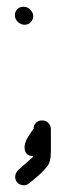

<svg xmlns="http://www.w3.org/2000/svg" viewBox="-20 -442 193 566"><path d="M104 -87C97 -87 91 -85 86 -80C81 -75 79 -69 79 -62L77 -60L69 -48C53 -26 49 -8 55 6C59 14 66 18 78 18C77 19 77 20 76 22C73 25 67 30 60 36C53 42 47 47 42 52L34 59C29 64 26 69 25 76C24 83 26 90 30 95C34 100 40 103 47 104C54 105 61 103 66 98L75 91L95 74C103 67 110 59 118 50C126 41 130 26 130 6V-62C130 -69 127 -75 122 -80C117 -85 111 -87 104 -87ZM31 -415C26 -410 24 -404 24 -397C24 -390 26 -384 32 -378C38 -372 45 -369 52 -369C59 -369 65 -371 70 -376C75 -381 78 -387 78 -394C78 -401 75 -408 69 -414C63 -420 56 -422 49 -422C42 -422 36 -420 31 -415Z"/></svg>

Font: AppleStorm
Style: Rg
Weight: 400
Foundry: Cannot Into Space Fonts
Version: Version 1.01